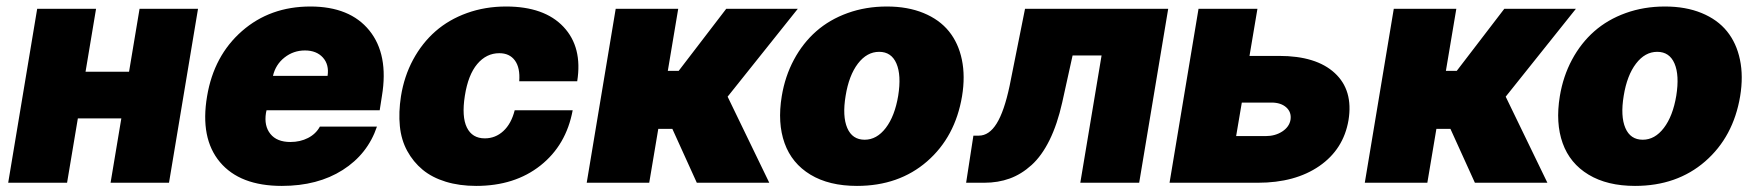

<svg xmlns="http://www.w3.org/2000/svg" viewBox="-20 -573 5506 602"><path d="M281.2 -545.5 248.2 -348H384.6L417.6 -545.5H600.9L509.9 0H326.7L360.4 -201.7H224.1L190.3 0H5.7L96.6 -545.5Z M863.6 9.9Q732.2 9.9 669.6 -64.8Q606.9 -139.6 629.3 -271.3Q650.6 -398.4 738.6 -475.5Q826.7 -552.6 953.1 -552.6Q1077.1 -552.6 1138 -477.5Q1198.9 -402.3 1177.6 -272.7L1170.5 -227.3H815.7L813.9 -218.8Q807.5 -178.3 827.8 -153.1Q848 -127.8 890.6 -127.8Q921.2 -127.8 945.8 -140.4Q970.5 -153.1 983 -176.1H1161.9Q1132.8 -89.8 1054.5 -40Q976.2 9.9 863.6 9.9ZM835.9 -335.2H1007.1Q1012.4 -370.4 992.4 -392.6Q972.3 -414.8 936.1 -414.8Q900.2 -414.8 872.2 -392.8Q844.1 -370.7 835.9 -335.2Z M1473 9.9Q1420.5 9.9 1377.7 -3.2Q1334.9 -16.3 1305.2 -40.8Q1275.6 -65.3 1256.7 -100Q1237.9 -134.6 1233.7 -177.7Q1229.4 -220.9 1237.2 -271.3Q1247.2 -333.8 1275.2 -385.8Q1303.3 -437.9 1345.3 -474.8Q1387.4 -511.7 1444.2 -532.1Q1501.1 -552.6 1566.8 -552.6Q1686.8 -552.6 1746.8 -488.8Q1806.8 -425.1 1789.8 -318.2H1608Q1611.2 -360.4 1594.5 -383.3Q1577.8 -406.2 1545.5 -406.2Q1505 -406.2 1476.4 -372.3Q1447.8 -338.4 1437.5 -272.7Q1427.2 -207 1443.9 -173.1Q1460.6 -139.2 1500 -139.2Q1533.4 -139.2 1558.2 -162.1Q1583.1 -185 1593.8 -227.3H1775.6Q1755.3 -117.9 1674.5 -54Q1593.8 9.9 1473 9.9Z M1819.6 0 1910.5 -545.5H2106.5L2073.9 -350.9H2108L2257.1 -545.5H2481.5L2261.4 -269.9L2392 0H2164.8L2088.1 -169H2044L2015.6 0Z M2666.9 9.9Q2579.5 9.9 2521.1 -25.4Q2462.7 -60.7 2440 -124.1Q2417.3 -187.5 2431.1 -271.3Q2441.4 -333.8 2469.3 -385.8Q2497.2 -437.9 2539.1 -474.8Q2581 -511.7 2637.8 -532.1Q2694.6 -552.6 2760.7 -552.6Q2826 -552.6 2875.7 -532.1Q2925.4 -511.7 2955.3 -474.8Q2985.1 -437.9 2995.9 -385.8Q3006.7 -333.8 2996.4 -271.3Q2975.1 -143.8 2886.7 -66.9Q2798.3 9.9 2666.9 9.9ZM2691.1 -134.9Q2729 -134.9 2757.3 -171.9Q2785.5 -208.8 2796.2 -272.7Q2806.5 -337 2790.7 -373.8Q2774.9 -410.5 2736.5 -410.5Q2698.2 -410.5 2669.9 -373.6Q2641.7 -336.6 2631.4 -272.7Q2620.7 -208.5 2636.5 -171.7Q2652.3 -134.9 2691.1 -134.9Z M3009.2 0 3032 -147.7H3049Q3081.3 -147.7 3104.9 -185.7Q3128.6 -223.7 3145.6 -304L3193.9 -545.5H3642.8L3551.8 0H3367.2L3433.9 -399.1H3343L3310.4 -251.4Q3295.1 -183.2 3270.8 -133.9Q3246.4 -84.5 3214.5 -55.6Q3182.5 -26.6 3146 -13.3Q3109.4 0 3066.1 0Z M3897.7 -397.7H3990.8Q4106.9 -397.7 4165.1 -343.9Q4223.4 -290.1 4208.1 -196Q4192.5 -104.8 4116.7 -52.4Q4040.8 0 3924 0H3647L3737.9 -545.5H3922.6ZM3873.6 -251.4 3855.8 -146.3H3948.2Q3978.3 -146.3 4000.4 -160.7Q4022.4 -175.1 4026.3 -197.4Q4029.8 -221.2 4013 -236.3Q3996.1 -251.4 3966.6 -251.4Z M4259.2 0 4350.1 -545.5H4546.2L4513.5 -350.9H4547.6L4696.7 -545.5H4921.2L4701 -269.9L4831.7 0H4604.4L4527.7 -169H4483.7L4455.3 0Z M5106.5 9.9Q5019.2 9.9 4960.8 -25.4Q4902.3 -60.7 4879.6 -124.1Q4856.9 -187.5 4870.7 -271.3Q4881 -333.8 4908.9 -385.8Q4936.8 -437.9 4978.7 -474.8Q5020.6 -511.7 5077.4 -532.1Q5134.2 -552.6 5200.3 -552.6Q5265.6 -552.6 5315.3 -532.1Q5365.1 -511.7 5394.9 -474.8Q5424.7 -437.9 5435.5 -385.8Q5446.4 -333.8 5436.1 -271.3Q5414.8 -143.8 5326.3 -66.9Q5237.9 9.9 5106.5 9.9ZM5130.7 -134.9Q5168.7 -134.9 5196.9 -171.9Q5225.1 -208.8 5235.8 -272.7Q5246.1 -337 5230.3 -373.8Q5214.5 -410.5 5176.1 -410.5Q5137.8 -410.5 5109.6 -373.6Q5081.3 -336.6 5071 -272.7Q5060.4 -208.5 5076.2 -171.7Q5092 -134.9 5130.7 -134.9Z"/></svg>

Font: Karasuma Gothic
Style: Italic
Weight: 900
Italic angle: -9.39999°
Designer: Rasmus Andersson / Ryoko Nishizuka
Foundry: Genbu
Version: Version 1.00